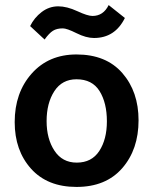

<svg xmlns="http://www.w3.org/2000/svg" viewBox="-20 -730 605 758"><path d="M527 -255Q527 -140 462.5 -66Q398 8 282 8Q167 8 102.5 -64Q38 -136 38 -248Q38 -364 105 -439.5Q172 -515 282 -515Q399 -515 463 -441.5Q527 -368 527 -255ZM164 -252Q164 -182 195 -135Q226 -88 283 -88Q342 -88 372 -134Q402 -180 402 -251Q402 -324 373 -370.5Q344 -417 282 -417Q225 -417 194.5 -370Q164 -323 164 -252ZM228 -618Q204 -618 189 -608.5Q174 -599 156 -574L99 -627Q115 -660 144.5 -682.5Q174 -705 210 -705Q244 -705 285 -686Q326 -667 345 -667Q388 -667 409 -710L473 -659Q434 -580 351 -580Q320 -580 282 -599Q244 -618 228 -618Z"/></svg>

Font: Hind Vadodara SemiBold
Style: Regular
Weight: 600
Designer: Hitesh Malaviya
Foundry: Indian Type Foundry
Version: Version 1.001;PS 1.0;hotconv 1.0.86;makeotf.lib2.5.63406; tt